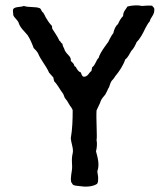

<svg xmlns="http://www.w3.org/2000/svg" viewBox="-20 -689 618 708"><path d="M338 -11C342 -17 342 -24 342 -33C342 -41 339 -51 339 -58C348 -81 340 -109 334 -131C337 -142 339 -160 336 -173C339 -181 334 -250 336 -282C341 -294 348 -305 352 -318C354 -324 366 -338 368 -340C369 -343 376 -354 377 -358C378 -361 380 -364 382 -367C385 -374 386 -381 390 -388C392 -392 396 -395 399 -399L405 -408C420 -426 434 -447 442 -470C452 -477 457 -490 464 -501C473 -510 479 -522 484 -534C498 -548 507 -566 516 -585C521 -593 525 -603 532 -610C536 -627 551 -634 549 -657C548 -662 543 -664 541 -668C527 -669 515 -668 503 -667C486 -671 465 -669 450 -665C444 -654 434 -647 434 -630C426 -622 420 -612 415 -600C406 -593 401 -581 398 -567C390 -558 379 -534 379 -534C379 -534 347 -493 344 -476C334 -467 332 -449 320 -441L317 -427C307 -421 305 -406 289 -406C281 -408 281 -416 278 -422C268 -425 264 -434 259 -443C253 -443 254 -451 251 -454C249 -458 244 -460 241 -465C242 -471 240 -475 238 -479C232 -487 224 -493 219 -503C217 -512 211 -517 210 -528C204 -530 204 -537 199 -539C192 -555 182 -568 174 -581C171 -584 173 -592 171 -594C162 -603 155 -614 148 -626C146 -632 142 -637 139 -643C132 -646 133 -656 126 -659C111 -665 85 -661 68 -667C56 -662 36 -665 29 -656C26 -648 29 -643 29 -633C33 -623 43 -617 48 -607C54 -586 70 -574 82 -559C91 -545 98 -529 104 -512C110 -506 116 -500 120 -493C131 -466 150 -447 161 -421L177 -403C177 -398 179 -394 180 -389C193 -376 201 -358 213 -343L219 -328C225 -321 230 -314 234 -306C238 -298 245 -292 248 -283C248 -249 247 -213 241 -179C242 -164 249 -148 249 -132C249 -126 247 -120 246 -113C244 -99 246 -86 246 -74C246 -54 238 -35 243 -16C246 -15 246 -11 248 -9C253 -4 263 -4 271 -3C296 1 321 0 338 -11Z"/></svg>

Font: FuturaRener
Style: Regular
Weight: 400
Designer: BSozoo
Foundry: BSozoo
Version: Version 1.0